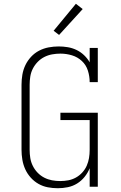

<svg xmlns="http://www.w3.org/2000/svg" viewBox="-20 -989 640 1017"><path d="M286 8Q259 8 233 3Q207 -2 184 -15Q161 -28 143 -48Q125 -68 114 -92Q103 -116 98.5 -142.5Q94 -169 94 -195V-540Q94 -567 98.5 -593.5Q103 -620 114.5 -644Q126 -668 144.5 -688Q163 -708 187 -720.5Q211 -733 237.5 -738Q264 -743 291 -743Q315 -743 339 -739Q363 -735 385 -724.5Q407 -714 425 -697Q443 -680 455 -659V-735H498V-554H455Q455 -585 445.5 -615Q436 -645 413.5 -666Q391 -687 361 -696Q331 -705 300 -705Q278 -705 256 -701Q234 -697 214.5 -687Q195 -677 179.5 -661Q164 -645 154 -625.5Q144 -606 140.5 -584Q137 -562 137 -540V-195Q137 -173 140.5 -151.5Q144 -130 154 -110Q164 -90 179.5 -74Q195 -58 214.5 -48Q234 -38 255.5 -34Q277 -30 299 -30Q321 -30 342 -34Q363 -38 382 -48.5Q401 -59 416 -75.5Q431 -92 439.5 -111.5Q448 -131 451.5 -152Q455 -173 455 -195V-353H300V-392H498V0H455V-98Q445 -73 428 -52Q411 -31 388.5 -17Q366 -3 339.5 2.5Q313 8 286 8ZM293 -804 264 -826 382 -969 418 -941Z"/></svg>

Font: Iosevka Slab XLtEx
Style: Regular
Weight: 200
Width: 7
Monospace: yes
Designer: Belleve Invis
Foundry: Belleve Invis
Version: Version 11.1.0; ttfautohint (v1.8.3)